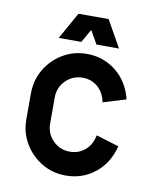

<svg xmlns="http://www.w3.org/2000/svg" viewBox="-74 -680 617 744"><g transform="rotate(10 234.5 -308.0)"><path d="M326.2 -169.4 416 -142.1Q399.4 -74.7 349.9 -34.9Q300.3 4.9 234.4 4.9Q182.6 4.9 140.1 -20.5Q97.7 -45.9 72.3 -88.4Q46.9 -130.9 46.9 -182.6V-286.1Q47.4 -338.4 72.5 -380.6Q97.7 -422.9 140.1 -448.2Q182.6 -473.6 234.4 -473.6Q300.3 -473.6 349.9 -433.8Q399.4 -394 416 -326.7L326.2 -299.3Q318.8 -337.4 293.7 -358.6Q268.6 -379.9 234.4 -379.9Q195.3 -379.9 168 -352.5Q140.6 -325.2 140.6 -286.1V-182.6Q140.6 -143.6 168 -116.2Q195.3 -88.9 234.4 -88.9Q268.6 -88.9 293.7 -110.1Q318.8 -131.3 326.2 -169.4ZM293.5 -621.1 353 -515.6H264.2L234.4 -567.9L204.6 -515.6H115.7L174.8 -621.1Z"/></g></svg>

Font: Lambda
Style: Regular
Weight: 400
Designer: GGBotNet
Version: 0.22